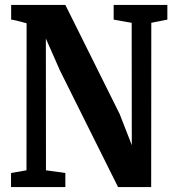

<svg xmlns="http://www.w3.org/2000/svg" viewBox="-20 -763 719 783"><path d="M25 0V-57.5L88 -68.5L88.5 -668Q77.5 -671 67.5 -673.8Q57.5 -676.5 47.2 -679Q37 -681.5 25.5 -683V-743H246.5L468 -298L517.5 -171L517 -670L443.5 -683V-743H662.5V-683L597 -670L596.5 0H461.5L224.5 -475.5L167 -606L167.5 -68.5L246.5 -57.5V0Z"/></svg>

Font: Merriweather 24pt SemiCondensed
Style: Bold
Weight: 700
Width: 4
Designer: Eben Sorkin
Foundry: Eben Sorkin
Version: Version 2.100